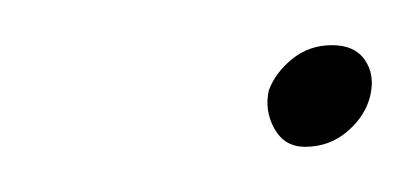

<svg xmlns="http://www.w3.org/2000/svg" viewBox="-20 -319 185 85"><path d="M127 -299Q117 -299 109.5 -293Q102 -287 99 -279Q97 -270 101.5 -262Q106 -254 115 -254Q126 -254 134 -261Q142 -268 144 -277Q146 -286 141.5 -292.5Q137 -299 127 -299Z"/></svg>

Font: Advent Pro ExtraLight
Style: Italic
Weight: 250
Italic angle: -12°
Version: Version 3.000